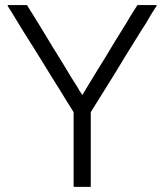

<svg xmlns="http://www.w3.org/2000/svg" viewBox="-20 -727 646 755"><path d="M303.7 -353.5Q327.1 -391.6 350.6 -430.7Q374 -468.8 397.5 -506.8Q415 -535.2 431.6 -563.5Q449.2 -591.8 466.8 -620.1Q480.5 -641.6 493.2 -664.1Q506.8 -685.5 520.5 -707Q521.5 -707 522.5 -707Q523.4 -707 524.4 -707Q531.2 -707 538.1 -707Q544.9 -707 551.8 -707Q556.6 -707 561.5 -707Q565.4 -707 570.3 -707Q576.2 -707 582 -707Q588.9 -707 594.7 -707Q594.7 -707 595.7 -706.1Q595.7 -705.1 595.7 -704.1Q594.7 -702.1 593.8 -700.2Q591.8 -698.2 590.8 -696.3Q582 -681.6 572.3 -667Q563.5 -652.3 554.7 -636.7Q534.2 -605.5 514.6 -573.2Q495.1 -541 474.6 -508.8Q455.1 -476.6 435.5 -444.3Q415 -412.1 395.5 -379.9Q380.9 -356.4 366.2 -333Q351.6 -309.6 336.9 -286.1Q336.9 -253.9 336.9 -221.7Q336.9 -189.5 336.9 -157.2Q336.9 -134.8 336.9 -112.3Q336.9 -89.8 336.9 -67.4Q336.9 -48.8 336.9 -30.3Q336.9 -10.7 336.9 7.8Q335 7.8 333 7.8Q331.1 7.8 329.1 7.8Q323.2 7.8 317.4 7.8Q311.5 7.8 305.7 7.8Q301.8 7.8 296.9 7.8Q293 7.8 289.1 7.8Q284.2 7.8 279.3 7.8Q274.4 7.8 269.5 7.8Q269.5 5.9 269.5 3.9Q269.5 2 269.5 0Q269.5 -33.2 269.5 -65.4Q269.5 -98.6 269.5 -130.9Q269.5 -153.3 269.5 -175.8Q269.5 -198.2 269.5 -220.7Q269.5 -237.3 269.5 -252.9Q269.5 -269.5 269.5 -286.1Q240.2 -332 211.9 -378.9Q182.6 -424.8 154.3 -471.7Q134.8 -503.9 114.3 -536.1Q94.7 -567.4 74.2 -599.6Q58.6 -626 42 -652.3Q26.4 -678.7 9.8 -704.1Q10.7 -705.1 11.7 -707Q14.6 -707 21.5 -707Q28.3 -707 35.2 -707Q42 -707 48.8 -707Q53.7 -707 58.6 -707Q62.5 -707 67.4 -707Q72.3 -707 76.2 -707Q81.1 -707 85.9 -707Q85.9 -707 86.9 -706.1Q86.9 -705.1 87.9 -704.1Q113.3 -663.1 138.7 -622.1Q164.1 -581.1 188.5 -540Q206.1 -511.7 223.6 -483.4Q241.2 -455.1 257.8 -426.8Q263.7 -418 269.5 -408.2Q275.4 -399.4 281.2 -389.6Q287.1 -380.9 292 -371.1Q297.9 -362.3 303.7 -353.5Z"/></svg>

Font: LeFont
Style: Light
Weight: 300
Designer: Leryon MEDIA
Version: Version 1.0